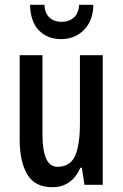

<svg xmlns="http://www.w3.org/2000/svg" viewBox="-20 -770 511 800"><path d="M408 -540V0H332L321 -71H315Q279 10 198 10Q125 10 93.5 -43.5Q62 -97 62 -188V-540H157V-210Q157 -75 219 -75Q272 -75 292.5 -120Q313 -165 313 -256V-540ZM369 -750Q368 -684 330 -645.5Q292 -607 235 -607Q178 -607 142.5 -643Q107 -679 105 -750H165Q167 -714 186.5 -696.5Q206 -679 237 -679Q267 -679 287 -696Q307 -713 310 -750Z"/></svg>

Font: Noto Sans Gurmukhi ExtraCondensed Medium
Style: Regular
Weight: 500
Width: 2
Designer: Jelle Bosma - Monotype Design Team
Foundry: Monotype Imaging Inc.
Version: Version 2.004; ttfautohint (v1.8.4.7-5d5b)